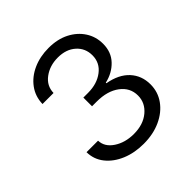

<svg xmlns="http://www.w3.org/2000/svg" viewBox="-155 -670 794 794"><g transform="rotate(-45 242.0 -272.5)"><path d="M242.2 6.8Q189 6.8 145.8 -11.2Q102.5 -29.3 76.7 -61.5Q50.8 -93.8 50.3 -136.2H117.7Q118.7 -99.1 155 -75Q191.4 -50.8 242.2 -50.8Q297.4 -50.8 332 -79.8Q366.7 -108.9 366.7 -151.4Q366.7 -197.3 328.6 -225.8Q290.5 -254.4 228.5 -254.4H200.7V-305.2H228.5Q280.8 -305.2 315.9 -331.8Q351.1 -358.4 351.1 -402.3Q351.1 -443.8 321.3 -470.5Q291.5 -497.1 243.2 -497.1Q195.8 -497.1 161.9 -471.9Q127.9 -446.8 127 -405.8H62.5Q63.5 -449.2 87.9 -482.4Q112.3 -515.6 153.1 -533.9Q193.8 -552.2 244.1 -552.2Q295.9 -552.2 334.5 -532.5Q373 -512.7 394.5 -479.5Q416 -446.3 416 -404.8Q416 -356.4 386 -325Q356 -293.5 310.1 -283.2V-279.8Q371.1 -269 403.6 -233.9Q436 -198.7 436 -147.5Q436 -103.5 411.1 -68.6Q386.2 -33.7 342.3 -13.4Q298.3 6.8 242.2 6.8Z"/></g></svg>

Font: Inter Light
Style: Regular
Weight: 300
Designer: Rasmus Andersson
Foundry: rsms
Version: Version 4.000;git-a52131595